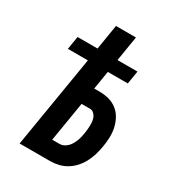

<svg xmlns="http://www.w3.org/2000/svg" viewBox="-178 -838 855 941"><g transform="rotate(30 250.0 -367.5)"><path d="M79 0 165 -520H52L64 -594H177L200 -735H313L290 -594H403L391 -520H278L261 -416H292Q320 -416 345.5 -409Q371 -402 391 -386Q411 -370 423.5 -347Q436 -324 441.5 -298Q447 -272 446 -244.5Q445 -217 440 -189Q436 -166 429 -142.5Q422 -119 410.5 -97Q399 -75 382 -56Q365 -37 343.5 -24Q322 -11 298 -5.5Q274 0 250 0ZM250 -96Q262 -96 273 -101.5Q284 -107 293 -116Q302 -125 308 -136Q314 -147 318.5 -158.5Q323 -170 325.5 -181.5Q328 -193 330 -205Q332 -217 333 -228.5Q334 -240 334 -252Q334 -264 332.5 -275Q331 -286 326 -296Q321 -306 312.5 -313Q304 -320 292 -320H245L208 -96Z"/></g></svg>

Font: Iosevka Term Curly
Style: Bold Italic
Weight: 700
Italic angle: -9°
Designer: Belleve Invis
Foundry: Belleve Invis
Version: Version 32.3.0